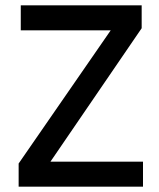

<svg xmlns="http://www.w3.org/2000/svg" viewBox="-20 -701 597 721"><path d="M415 -615V-587H58V-681H512V-595L149 -64L146 -94H517V0H50V-87Z"/></svg>

Font: Gabarito
Style: Regular
Weight: 400
Designer: Leandro Assis / Alvaro Franca / Felipe Casaprima
Foundry: Naipe Foundry
Version: Version 1.000